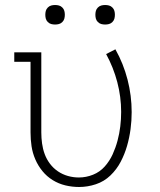

<svg xmlns="http://www.w3.org/2000/svg" viewBox="-20 -739 640 767"><path d="M296 8Q268 8 241 1.5Q214 -5 190.5 -19.5Q167 -34 149.5 -55.5Q132 -77 121 -102.5Q110 -128 106 -155Q102 -182 102 -210V-492H37V-530H145V-210Q145 -188 148 -166Q151 -144 158.5 -123.5Q166 -103 179.5 -85Q193 -67 211.5 -54.5Q230 -42 251.5 -36Q273 -30 295 -30Q324 -30 351.5 -41Q379 -52 398.5 -74Q418 -96 430 -122.5Q442 -149 449.5 -177Q457 -205 460.5 -234Q464 -263 464 -292Q464 -352 448.5 -411Q433 -470 404 -523L441 -542Q473 -485 489.5 -421Q506 -357 506 -291Q506 -257 501.5 -223Q497 -189 487.5 -156Q478 -123 462 -92.5Q446 -62 421 -38Q396 -14 363 -3Q330 8 296 8ZM400 -641Q392 -641 384.5 -643Q377 -645 371 -651Q365 -657 363 -664.5Q361 -672 361 -680Q361 -688 363 -695.5Q365 -703 371 -709Q377 -715 384.5 -717Q392 -719 400 -719Q408 -719 415.5 -717Q423 -715 429 -709Q435 -703 437 -695.5Q439 -688 439 -680Q439 -672 437 -664.5Q435 -657 429 -651Q423 -645 415.5 -643Q408 -641 400 -641ZM200 -641Q192 -641 184.5 -643Q177 -645 171 -651Q165 -657 163 -664.5Q161 -672 161 -680Q161 -688 163 -695.5Q165 -703 171 -709Q177 -715 184.5 -717Q192 -719 200 -719Q208 -719 215.5 -717Q223 -715 229 -709Q235 -703 237 -695.5Q239 -688 239 -680Q239 -672 237 -664.5Q235 -657 229 -651Q223 -645 215.5 -643Q208 -641 200 -641Z"/></svg>

Font: Iosevka Slab XLtEx
Style: Regular
Weight: 200
Width: 7
Monospace: yes
Designer: Belleve Invis
Foundry: Belleve Invis
Version: Version 11.1.0; ttfautohint (v1.8.3)